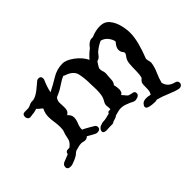

<svg xmlns="http://www.w3.org/2000/svg" viewBox="-95 -487 741 741"><g transform="rotate(-45 276.0 -116.0)"><path d="M522 90Q506 87 480.5 76Q455 65 432 59Q426 61 421 61Q416 61 406 60Q396 59 387.5 56Q379 53 379 46Q379 41 385 34Q392 26 407 26Q418 26 428 29Q435 22 435.5 6Q436 -10 436 -17Q436 -26 440 -31.5Q444 -37 448 -40L450 -42Q454 -56 454 -75.5Q454 -95 455.5 -113Q457 -131 466 -142Q469 -146 468.5 -145Q468 -144 470 -148Q476 -156 469.5 -163Q463 -170 463 -182Q463 -187 466 -194Q469 -201 476 -209Q478 -211 478 -211.5Q478 -212 478 -212Q478 -221 468 -235.5Q458 -250 440 -255Q430 -251 420 -244.5Q410 -238 401 -230Q396 -223 391.5 -218Q387 -213 383 -211Q382 -210 379 -209.5Q376 -209 374 -207Q366 -195 360 -184Q359 -174 362.5 -165Q366 -156 364 -143Q363 -133 362.5 -119Q362 -105 354 -97L355 -95Q356 -91 357 -84.5Q358 -78 358 -72Q358 -65 355.5 -59Q353 -53 347 -51Q353 -45 355 -42L359 -37Q364 -30 369 -29L380 -26Q395 -25 395 -14Q395 -1 378 2Q377 2 375.5 2.5Q374 3 372 3Q364 3 351 -5Q341 -9 331.5 -12.5Q322 -16 311 -16Q302 -16 293.5 -13.5Q285 -11 277 -9Q273 -5 266 -3Q259 -1 253 1Q250 5 242 5H230Q224 5 219 5.5Q214 6 212 6Q195 6 195 -4Q195 -11 201 -17Q207 -23 214 -24Q219 -27 226 -27Q236 -27 245 -29.5Q254 -32 263 -34L266 -40Q269 -41 272.5 -41Q276 -41 279 -41Q280 -47 279 -52.5Q278 -58 278 -63Q278 -71 284 -81Q291 -92 293 -105.5Q295 -119 295 -133Q295 -141 294.5 -148.5Q294 -156 294 -163Q294 -198 288 -222.5Q282 -247 247 -258L242 -261Q229 -256 217.5 -248Q206 -240 194 -233Q175 -223 168.5 -221Q162 -219 158 -202Q158 -194 158.5 -186.5Q159 -179 159 -173Q159 -157 154 -151Q152 -148 146 -144L145 -143L147 -141Q158 -131 158 -118Q158 -105 152 -91.5Q146 -78 146 -63Q147 -63 155.5 -58.5Q164 -54 173.5 -48.5Q183 -43 186 -41Q197 -36 197 -27Q197 -13 180 -13Q173 -13 161 -20.5Q149 -28 141 -32L140 -31Q134 -25 126 -25Q120 -25 116 -26.5Q112 -28 106 -28Q98 -28 89.5 -25.5Q81 -23 73 -21Q71 -19 67 -17Q60 -9 42 -1Q24 7 15 7Q-2 7 -2 -6Q-2 -20 15 -25Q20 -27 26.5 -29.5Q33 -32 40 -35Q42 -48 54 -48H62Q80 -61 83 -77Q87 -99 90.5 -106Q94 -113 94 -129Q94 -145 91.5 -160Q89 -175 89 -189Q89 -208 97 -224L98 -227Q95 -230 92 -232L87 -236Q83 -239 78 -245Q73 -244 67 -242Q61 -240 54 -240Q50 -240 47 -239Q44 -238 39 -238Q32 -238 28.5 -243Q25 -248 25 -253Q25 -268 39 -268H54Q63 -268 71 -272.5Q79 -277 89 -277H94L97 -278L101 -279Q115 -284 131 -297Q147 -310 155 -317Q160 -322 167 -322Q180 -322 180 -309Q180 -303 178 -300Q167 -275 162 -251L164 -252Q190 -265 216 -281Q242 -297 273 -297Q293 -297 319 -277.5Q345 -258 357 -233Q371 -250 390 -264Q392 -267 394.5 -270Q397 -273 401 -277Q406 -281 412 -284Q418 -287 425 -286H428Q453 -297 477 -297Q502 -297 516 -280Q530 -263 536 -239.5Q542 -216 542 -197Q542 -172 534 -142Q526 -112 515 -85Q514 -84 514 -81Q514 -75 516.5 -66.5Q519 -58 517 -51Q514 -33 505 -13Q496 7 491 27Q491 28 493 32Q500 55 529 62Q541 65 541 76Q541 82 536 86.5Q531 91 522 90Z"/></g></svg>

Font: Are You Serious
Style: Regular
Weight: 400
Designer: Robert E. Leuschke
Foundry: Robert E. Leuschke
Version: Version 1.100